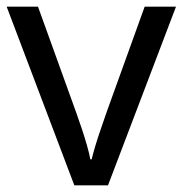

<svg xmlns="http://www.w3.org/2000/svg" viewBox="-20 -556 548 576"><path d="M203 0 0 -536H94L208 -220Q216 -198 225 -171Q234 -144 241 -119.5Q248 -95 251 -78H255Q259 -95 266.5 -120Q274 -145 283.5 -172Q293 -199 300 -220L414 -536H508L304 0Z"/></svg>

Font: Noto IKEA Latin
Style: Regular
Weight: 400
Designer: Monotype Design Team
Foundry: Monotype Imaging Inc.
Version: Version 1.0